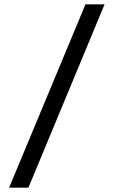

<svg xmlns="http://www.w3.org/2000/svg" viewBox="-20 -760 533 885"><path d="M111 105H22L374 -740H462Z"/></svg>

Font: BioRhyme
Style: Regular
Weight: 400
Designer: Aoife Mooney
Foundry: Aoife Mooney Type
Version: Version 1.600;gftools[0.9.33]